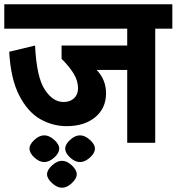

<svg xmlns="http://www.w3.org/2000/svg" viewBox="-30 -668 826 898"><path d="M13 -426 134 -455Q141 -308 179 -249.5Q217 -191 267 -191Q298 -191 316.5 -208.5Q335 -226 335 -255Q335 -289 315.5 -322Q296 -355 258 -393V-455H565V-534H-10V-648H776V-534H696V0H565V-341H422Q466 -295 466 -232Q466 -162 415.5 -120Q365 -78 282 -78Q216 -78 158 -111Q100 -144 60 -221.5Q20 -299 13 -426ZM275 27Q275 7 298 -14Q321 -35 344 -35Q367 -35 390.5 -14Q414 7 414 27Q414 48 390.5 69Q367 90 344 90Q321 90 298 69Q275 48 275 27ZM108 27Q108 7 131 -14Q154 -35 177 -35Q200 -35 223.5 -14Q247 7 247 27Q247 48 223.5 69Q200 90 177 90Q154 90 131 69Q108 48 108 27ZM190 147Q190 127 213.5 105.5Q237 84 260 84Q283 84 306 105.5Q329 127 329 147Q329 167 306 188.5Q283 210 260 210Q237 210 213.5 188.5Q190 167 190 147Z"/></svg>

Font: Madhuban SemiBold
Style: Regular
Weight: 600
Designer: jaikishan Patel
Foundry: MagicType
Version: Version 1.000